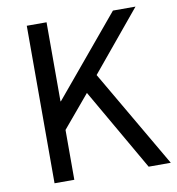

<svg xmlns="http://www.w3.org/2000/svg" viewBox="-82 -807 810 880"><g transform="rotate(-10 323.0 -366.5)"><path d="M101 0V-733H193V-365H195L502 -733H607L377 -455L642 0H539L319 -382L193 -232V0Z"/></g></svg>

Font: Source Han Sans
Style: Regular
Weight: 400
Designer: Ryoko NISHIZUKA Ë•øÂ°öÊ∂ºÂ≠ê (kana, bopomofo & ideographs); Paul D. Hunt (Latin, Greek & Cyrillic); Sandoll Communicatio
Foundry: Adobe
Version: Version 2.004;hotconv 1.0.118;makeotfexe 2.5.65603